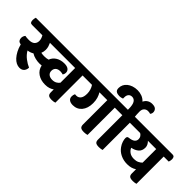

<svg xmlns="http://www.w3.org/2000/svg" viewBox="-3 -1732 2571 2571"><g transform="rotate(45 1282.5 -446.5)"><path d="M961 -514V1Q951 5 935.5 8Q920 11 900 11Q854 11 837 -4.5Q820 -20 820 -54V-109Q797 -92 766 -81.5Q735 -71 691 -71Q610 -71 552 -110Q494 -149 479 -221Q459 -218 438 -218Q403 -218 361 -227.5Q319 -237 287 -258Q269 -247 248 -239.5Q227 -232 203 -229Q234 -176 283 -138.5Q332 -101 380 -81Q380 -43 357.5 -15.5Q335 12 289 12Q259 12 228.5 -3Q198 -18 170.5 -48Q143 -78 119.5 -122Q96 -166 81 -223Q49 -227 36 -244.5Q23 -262 23 -288Q23 -305 29 -320.5Q35 -336 45 -347Q58 -344 77.5 -342.5Q97 -341 117 -341Q172 -341 198.5 -366Q225 -391 225 -431Q225 -454 218 -474.5Q211 -495 200 -514H4Q-19 -514 -28 -527.5Q-37 -541 -37 -568Q-37 -579 -34.5 -594Q-32 -609 -28 -618H1025Q1066 -618 1066 -566Q1066 -555 1063 -539Q1060 -523 1056 -514ZM415 -332Q458 -332 489 -342Q510 -396 559 -426Q608 -456 676 -456Q727 -456 752.5 -436Q778 -416 778 -384Q778 -370 774 -357Q770 -344 764 -335Q756 -337 742.5 -340Q729 -343 714 -343Q667 -343 644 -321Q621 -299 621 -263Q621 -225 646.5 -204.5Q672 -184 715 -184Q752 -184 778.5 -199Q805 -214 820 -236V-514H343Q354 -491 362 -465Q370 -439 370 -408Q370 -372 356 -338Q384 -332 415 -332Z M1571 -514V2Q1561 5 1545.5 8Q1530 11 1510 11Q1464 11 1446.5 -4Q1429 -19 1429 -53V-514H1280Q1300 -482 1312 -442Q1324 -402 1324 -352Q1324 -302 1311.5 -263Q1299 -224 1275.5 -196Q1252 -168 1220 -153.5Q1188 -139 1149 -139Q1105 -139 1080 -158Q1055 -177 1055 -212Q1055 -225 1057.5 -238Q1060 -251 1067 -265Q1075 -263 1081 -263Q1087 -263 1095 -263Q1131 -263 1154.5 -292.5Q1178 -322 1178 -385Q1178 -422 1167 -456Q1156 -490 1139 -514H1037Q1014 -514 1005 -527.5Q996 -541 996 -568Q996 -579 998.5 -594Q1001 -609 1005 -618H1633Q1674 -618 1674 -566Q1674 -555 1671.5 -539Q1669 -523 1664 -514Z M1856 -514V2Q1845 5 1830 8Q1815 11 1795 11Q1748 11 1731 -4Q1714 -19 1714 -53V-514H1649Q1626 -514 1617 -527.5Q1608 -541 1608 -568Q1608 -579 1610.5 -594Q1613 -609 1617 -618H1715V-632Q1715 -712 1693 -747Q1671 -782 1632 -782Q1600 -782 1581.5 -761Q1563 -740 1563 -704V-678Q1555 -675 1545 -672Q1537 -670 1526 -668Q1515 -666 1504 -666Q1469 -666 1444.5 -680.5Q1420 -695 1420 -736Q1420 -769 1434 -798Q1448 -827 1474.5 -848.5Q1501 -870 1538.5 -883Q1576 -896 1623 -896Q1666 -896 1706 -881Q1746 -866 1776 -833Q1793 -868 1822.5 -886.5Q1852 -905 1891 -905Q1939 -905 1959.5 -884.5Q1980 -864 1980 -834Q1980 -822 1975.5 -810Q1971 -798 1963 -790Q1952 -794 1942 -795.5Q1932 -797 1918 -797Q1886 -797 1864 -775Q1842 -753 1842 -711Q1842 -680 1843.5 -660Q1845 -640 1847 -618H1920Q1961 -618 1961 -566Q1961 -555 1958 -539Q1955 -523 1950 -514Z M2497 -514V2Q2487 5 2471.5 8Q2456 11 2436 11Q2390 11 2372.5 -4Q2355 -19 2355 -53V-132Q2329 -114 2296.5 -104.5Q2264 -95 2222 -95Q2152 -95 2095 -123Q2038 -151 2004 -200Q1981 -232 1970 -266.5Q1959 -301 1959 -325Q1959 -338 1964 -348.5Q1969 -359 1985 -361Q2043 -367 2069 -387Q2095 -407 2095 -442Q2095 -466 2083 -484.5Q2071 -503 2051 -514H1931Q1908 -514 1899 -527.5Q1890 -541 1890 -568Q1890 -579 1892.5 -594Q1895 -609 1899 -618H2561Q2602 -618 2602 -566Q2602 -555 2599 -539Q2596 -523 2592 -514ZM2237 -209Q2278 -209 2307 -223Q2336 -237 2355 -257V-514H2198Q2215 -498 2227.5 -475Q2240 -452 2240 -425Q2240 -366 2202.5 -333.5Q2165 -301 2106 -290Q2118 -257 2151 -233Q2184 -209 2237 -209Z"/></g></svg>

Font: Baloo 2
Style: Bold
Weight: 700
Designer: Sarang Kulkarni and Ek Type
Foundry: Ek Type
Version: Version 1.640;hotconv 1.0.111;makeotfexe 2.5.65597; ttfautoh